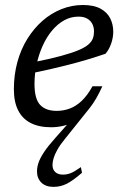

<svg xmlns="http://www.w3.org/2000/svg" viewBox="-20 -499 490 768"><path d="M338 -66 241.5 54.5Q220.5 80 209.5 99.8Q198.5 119.5 194.2 134.5Q190 149.5 190 161Q190 179 201 189.2Q212 199.5 232 199.5Q247 199.5 262.2 193.8Q277.5 188 303.5 169.5L308 192Q272.5 223 247.5 235.8Q222.5 248.5 194 248.5Q162.5 248.5 145.2 231.2Q128 214 128 186.5Q128 170 134 152Q140 134 155.8 110Q171.5 86 201.5 52.5L264.5 -18.5L272 -9.5Q251.5 0.5 229.5 5.2Q207.5 10 184 10Q136 10 102.8 -7Q69.5 -24 52.5 -57.8Q35.5 -91.5 35.5 -142Q35.5 -199.5 49.5 -250.8Q63.5 -302 89.5 -343.8Q115.5 -385.5 150 -415.8Q184.5 -446 225.8 -462.5Q267 -479 311.5 -479Q355 -479 381.8 -464.5Q408.5 -450 420.8 -425.8Q433 -401.5 433 -372.5Q433 -348.5 424.5 -324.2Q416 -300 402 -284Q365.5 -271.5 328.5 -260.5Q291.5 -249.5 254.2 -240Q217 -230.5 181 -222.2Q145 -214 110.5 -207L113 -250Q179 -263 223 -275Q267 -287 293.8 -298.2Q320.5 -309.5 333.8 -321.2Q347 -333 351.5 -345.5Q356 -358 356 -373Q356 -391 348.8 -404.2Q341.5 -417.5 328 -425Q314.5 -432.5 294 -432.5Q263 -432.5 236.2 -417.5Q209.5 -402.5 187.8 -376.2Q166 -350 150.5 -315.5Q135 -281 126.5 -242Q118 -203 118 -163.5Q118 -103 140.8 -79.2Q163.5 -55.5 206.5 -55.5Q234 -55.5 259 -64.8Q284 -74 306.8 -95.5Q329.5 -117 350 -154H389.5Q377 -126.5 364.5 -105Q352 -83.5 338 -66Z"/></svg>

Font: Newsreader 12pt
Style: Italic
Weight: 400
Italic angle: -17°
Version: Version 1.003